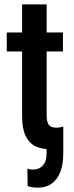

<svg xmlns="http://www.w3.org/2000/svg" viewBox="-20 -678 342 886"><path d="M194.8 -49.8 272 -2.4V29.8Q272 80.6 258.1 116Q244.1 151.4 217.8 169.7Q191.4 188 153.3 188Q142.6 188 130.4 186.3Q118.2 184.6 107.4 180.7L106.4 100.6Q113.3 102.5 119.6 103.5Q126 104.5 131.3 104.5Q147.5 104.5 161.9 97.7Q176.3 90.8 185.5 74.5Q194.8 58.1 194.8 29.8ZM270.5 -528.3V-440.4H11.2V-528.3ZM82 -657.7H195.3V-147.5Q195.3 -123 200.7 -110.4Q206.1 -97.7 215.8 -93.3Q225.6 -88.9 238.8 -88.9Q248.5 -88.9 258.1 -90.6Q267.6 -92.3 272 -93.8V-2Q259.3 2.9 242.7 6.3Q226.1 9.8 202.6 9.8Q168 9.8 140.6 -4.6Q113.3 -19 97.7 -52Q82 -85 82 -139.6Z"/></svg>

Font: Roboto Condensed Medium
Style: Regular
Weight: 500
Designer: Christian Robertson
Foundry: Google
Version: Version 3.0